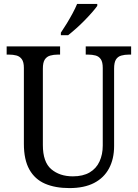

<svg xmlns="http://www.w3.org/2000/svg" viewBox="-20 -951 704 981"><path d="M335 10Q262 10 210 -12.5Q158 -35 130 -85Q102 -135 102 -216V-604Q102 -634 91.5 -648.5Q81 -663 64 -667.5Q47 -672 26 -672H14V-714H287V-672H275Q254 -672 236.5 -667Q219 -662 209 -647Q199 -632 199 -600V-210Q199 -123 242 -86.5Q285 -50 352 -50Q404 -50 438 -70Q472 -90 488.5 -126Q505 -162 505 -207V-604Q505 -634 495 -648.5Q485 -663 468 -667.5Q451 -672 430 -672H418V-714H650V-672H638Q617 -672 599.5 -667Q582 -662 572.5 -647Q563 -632 563 -600V-205Q563 -139 537 -90.5Q511 -42 460.5 -16Q410 10 335 10ZM291 -784Q306 -806 321.5 -831.5Q337 -857 351 -883Q365 -909 374 -931H477V-921Q468 -908 451 -888.5Q434 -869 412.5 -847Q391 -825 369 -805.5Q347 -786 328 -771H291Z"/></svg>

Font: Noto Serif Thai SemiCondensed
Style: Regular
Weight: 400
Width: 4
Designer: Monotype Design Team
Foundry: Monotype Imaging Inc.
Version: Version 2.002